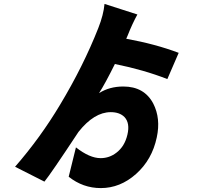

<svg xmlns="http://www.w3.org/2000/svg" viewBox="-20 -866 1040 981"><path d="M835 -462Q715 -509 567 -539Q518 -440 486 -390Q539 -424 610 -424Q717 -424 763 -337Q802 -261 781 -164Q757 -50 675 23Q594 95 495 95Q404 95 331 37L368 -113Q438 -58 494 -58Q539 -58 575 -86Q617 -118 631 -178Q645 -237 616 -268Q591 -293 546 -293Q461 -293 381 -192Q239 23 207 62L57 -14Q186 -162 287 -331Q406 -529 482 -722Q509 -790 514 -846L682 -792Q656 -745 632 -684L625 -668Q774 -641 893 -596Z"/></svg>

Font: Source Han Sans CN Heavy
Style: Bold
Weight: 900
Designer: Ryoko NISHIZUKA (kana & ideographs); Paul D. Hunt (Latin, Greek & Cyrillic); Wenlong ZHANG (bopomofo); Sandoll Communica
Foundry: Adobe Systems Incorporated
Version: Version 1.000;PS 1;hotconv 1.0.78;makeotf.lib2.5.61930